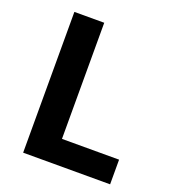

<svg xmlns="http://www.w3.org/2000/svg" viewBox="-131 -815 826 915"><g transform="rotate(20 282.5 -357.0)"><path d="M89.8 0V-713.9H241.2V-125H530.8V0Z"/></g></svg>

Font: Zoram GWebM
Style: Bold
Weight: 700
Foundry: Ascender Corporation
Version: Version 1.000